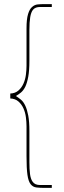

<svg xmlns="http://www.w3.org/2000/svg" viewBox="-20 -766 312 934"><path d="M232 148V134H175Q162 134 153 130Q144 126 138 117Q129 104 126 80.5Q123 57 123 22V-128Q123 -174 117.5 -203.5Q112 -233 103 -252Q94 -271 82 -281Q70 -291 57 -299Q70 -306 82 -316Q94 -326 103 -344Q112 -363 117.5 -393Q123 -423 123 -470V-620Q123 -658 127 -682.5Q131 -707 141 -719Q147 -726 155.5 -729Q164 -732 175 -732H232V-746H195Q179 -746 163.5 -744.5Q148 -743 136 -732Q124 -722 116.5 -697.5Q109 -673 109 -628V-446Q109 -426 106 -402.5Q103 -379 94 -359Q85 -339 69.5 -325.5Q54 -312 30 -311V-287Q54 -286 69.5 -272.5Q85 -259 94 -239Q103 -219 106 -195.5Q109 -172 109 -152V-6Q109 53 113.5 84.5Q118 116 129 130Q140 144 157.5 146Q175 148 195 148Z"/></svg>

Font: Josefin Slab Thin Thin
Style: Regular
Weight: 250
Version: Version 2.000